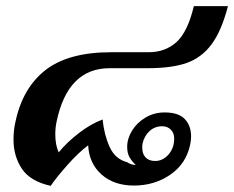

<svg xmlns="http://www.w3.org/2000/svg" viewBox="-20 -594 762 625"><path d="M24 -139Q24 -171 30 -196Q53 -307 127.5 -365.5Q202 -424 342 -424H464Q518 -424 554.5 -457Q591 -490 611 -574H722Q701 -493 668.5 -449.5Q636 -406 587.5 -389Q539 -372 460 -372H337Q200 -372 164 -197Q160 -178 160 -157Q160 -122 171 -98Q198 -131 237 -161Q276 -191 314 -205Q319 -155 337 -115.5Q355 -76 394 -66Q407 -57 422 -57Q410 -68 402 -81.5Q394 -95 394 -116Q394 -143 410 -169Q426 -195 454 -211.5Q482 -228 516 -228Q561 -228 581.5 -206.5Q602 -185 602 -150Q602 -137 599 -123Q586 -61 534.5 -25.5Q483 10 416 10Q351 10 310.5 -26Q270 -62 267 -121Q236 -98 200 -57.5Q164 -17 145 11Q78 -4 51 -45Q24 -86 24 -139ZM547 -143Q547 -161 536 -172Q525 -183 508 -183Q484 -183 467 -167.5Q450 -152 444 -127Q443 -122 443 -113Q443 -93 454 -81.5Q465 -70 485 -70Q510 -70 528.5 -91Q547 -112 547 -143Z"/></svg>

Font: Taviraj SemiBold
Style: Italic
Weight: 600
Italic angle: -12°
Designer: Katatrad Team
Foundry: CadsonDemak
Version: Version 1.001